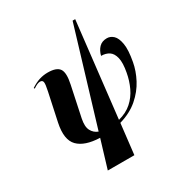

<svg xmlns="http://www.w3.org/2000/svg" viewBox="-223 -909 1197 1283"><g transform="rotate(-30 375.0 -267.5)"><path d="M232 225 297 10Q181 6 130 -46Q79 -98 104 -218L150 -433Q161 -483 158 -499.5Q155 -516 136 -516Q116 -516 83 -493L79 -500Q114 -523 145.5 -533Q177 -543 211 -543Q279 -543 300.5 -511Q322 -479 304 -396L255 -164Q243 -106 259.5 -74.5Q276 -43 309 -31L529 -760H549L466 -31Q528 -47 569 -83.5Q610 -120 634 -171Q658 -222 668 -279Q681 -348 671.5 -388Q662 -428 637 -444.5Q612 -461 576 -461Q585 -498 607.5 -521Q630 -544 668 -544Q695 -544 717 -523.5Q739 -503 747.5 -454Q756 -405 740 -319Q729 -257 696.5 -195Q664 -133 607 -83.5Q550 -34 464 -9L437 225Z"/></g></svg>

Font: Noto Serif Display ExtraCondensed Black
Style: Italic
Weight: 900
Width: 2
Italic angle: -12°
Designer: Monotype Design Team
Foundry: Monotype Imaging Inc.
Version: Version 2.009